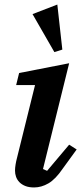

<svg xmlns="http://www.w3.org/2000/svg" viewBox="-20 -812 362 844"><path d="M130 12Q107 12 91 5.5Q75 -1 65 -11.5Q55 -22 50.5 -35Q46 -48 46 -62Q46 -74 48.5 -89Q51 -104 54 -115L134 -438H51L64 -491L284 -534L169 -69L187 -61L284 -176L317 -155L256 -71Q224 -24 193 -6Q162 12 130 12ZM123 -750 232 -792 254 -594 219 -583Z"/></svg>

Font: IBM Plex Serif SemiBold
Style: Italic
Weight: 600
Italic angle: -14°
Designer: Mike Abbink, Paul van der Laan, Pieter van Rosmalen
Foundry: Bold Monday
Version: Version 2.5